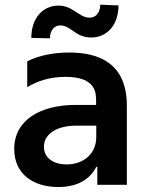

<svg xmlns="http://www.w3.org/2000/svg" viewBox="-20 -772 615 802"><path d="M188.6 -611.9C188.6 -644.2 206.3 -665.8 231.5 -665.8C278.4 -665.8 293 -615.1 361.9 -615.4C425.1 -615.8 474.4 -664.8 475.1 -749.3L398.8 -752.5C398.4 -720.9 381.4 -698.2 354.4 -698.2C310 -697.8 285.9 -748.6 224.1 -748.6C160.5 -748.6 110.8 -698.2 110.8 -613.6ZM223.7 9.2C307.2 9.2 357.2 -25.6 382.1 -74.9H386.4V0H509.9V-330.3C509.9 -509.2 391.3 -552.6 269.5 -552.6C209.5 -552.6 147 -542.6 93.8 -516V-407.7C133.5 -432.5 187.5 -451 253.2 -451C384.9 -451 381.4 -380.3 381.4 -345.9V-333.8H296.2C149.5 -333.8 39.4 -271.3 39.4 -149.5C39.4 -45.8 117.9 9.2 223.7 9.2ZM258.2 -85.2C201.7 -85.2 163.4 -113.6 163.4 -158.7C163.4 -205.6 206.7 -247.2 300.1 -247.2H382.1V-199.2C382.1 -130.3 329.5 -85.2 258.2 -85.2Z"/></svg>

Font: TID UI Semi Bold
Style: Regular
Weight: 600
Designer: The TID Project Authors
Foundry: Bakken & Bæck
Version: Version 1.001;hotconv 1.0.109;makeotfexe 2.5.65596